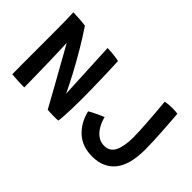

<svg xmlns="http://www.w3.org/2000/svg" viewBox="-82 -1018 1394 1394"><g transform="rotate(45 615.0 -321.5)"><path d="M203 3Q170.5 3.5 131.8 1.2Q93 -1 74 -3Q74 -10.5 73.8 -40Q73.5 -69.5 73.2 -113.8Q73 -158 73 -209.8Q73 -261.5 73 -314.5Q73 -367.5 73 -414.5Q73 -479.5 72.2 -540Q71.5 -600.5 69.5 -634.5Q81 -634.5 105.2 -633.2Q129.5 -632 155.2 -630Q181 -628 197 -625.5Q245.5 -554 291.8 -475.5Q338 -397 378.8 -320.8Q419.5 -244.5 450 -180L428.5 -627Q445.5 -627 469.2 -625Q493 -623 515 -620Q537 -617 548.5 -613.5Q550.5 -581 552.2 -534Q554 -487 555.2 -433.5Q556.5 -380 557.5 -327.5Q558.5 -275 558.5 -231Q558.5 -178.5 557 -129.5Q555.5 -80.5 553 -45.8Q550.5 -11 547.5 -1Q535.5 0 523.2 0Q511 0 499 0Q482 0 465.8 -0.5Q449.5 -1 438 -3Q430.5 -16.5 409.2 -55Q388 -93.5 358.8 -146Q329.5 -198.5 298 -254.8Q266.5 -311 238.5 -361.2Q210.5 -411.5 192 -444Q193 -429.5 194.2 -395.8Q195.5 -362 196.8 -317Q198 -272 199.2 -223.2Q200.5 -174.5 201.2 -129Q202 -83.5 202.5 -48.5Q203 -13.5 203 3ZM905.5 9.5Q804 9.5 740 -49Q676 -107.5 653.5 -201.5Q663.5 -208.5 685 -219.5Q706.5 -230.5 729.8 -241Q753 -251.5 767.5 -257.5Q778 -216.5 797.8 -182.2Q817.5 -148 846.5 -127.5Q875.5 -107 913 -107Q971 -107 995.5 -158.8Q1020 -210.5 1020 -302.5Q1020 -333 1017.8 -375.8Q1015.5 -418.5 1012.2 -464Q1009 -509.5 1005.8 -549.2Q1002.5 -589 1000 -615Q997.5 -641 997 -644.5Q1029 -651.5 1065 -651.5Q1099 -651.5 1124 -648Q1127 -615 1130.2 -569.8Q1133.5 -524.5 1136.5 -475.5Q1139.5 -426.5 1141.5 -380.5Q1143.5 -334.5 1143.5 -300Q1143.5 -142.5 1082 -66.5Q1020.5 9.5 905.5 9.5Z"/></g></svg>

Font: Grandstander Medium
Style: Regular
Weight: 500
Designer: Tyler Finck
Foundry: Etcetera Type Co
Version: Version 1.200; ttfautohint (v1.8.3)